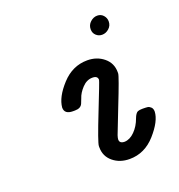

<svg xmlns="http://www.w3.org/2000/svg" viewBox="-115 -708 755 809"><g transform="rotate(-20 262.5 -303.5)"><path d="M137.2 -296.9Q141.1 -342.8 189.5 -395.5Q237.8 -448.2 304.2 -448.2Q347.2 -448.2 377.7 -423.1Q408.2 -397.9 408.2 -357.9V-352.1Q408.2 -339.8 358.9 -215.8Q334 -151.9 316.9 -107.9Q313 -95.7 313 -89.8Q313 -71.8 335.9 -71.8Q359.9 -72.8 381.3 -94.5Q402.8 -116.2 414.1 -147.9Q421.9 -168.9 432.1 -173.8Q439.9 -176.8 452.1 -176.8H457Q469.2 -176.8 476.6 -175.8Q483.9 -174.8 491 -168Q498 -161.1 498 -147.9Q496.1 -106 447.5 -51Q398.9 3.9 331.1 3.9Q287.1 3.9 257.1 -21Q227.1 -45.9 227.1 -85.9V-91.8Q227.1 -106.9 275.1 -228Q323.2 -349.1 323.2 -354Q323.2 -372.1 299.8 -372.1Q273.9 -372.1 253.4 -350.1Q232.9 -328.1 226.1 -306.2L217.8 -285.2Q210 -267.1 184.1 -267.1H174.8Q137.2 -267.1 137.2 -296.9ZM362.8 -565.9Q362.8 -585 377 -597.9Q391.1 -610.8 408 -610.8Q424.8 -610.8 435.3 -598.9Q445.8 -586.9 445.8 -571.8Q445.8 -552.7 431.9 -540.3Q418 -527.8 400.9 -527.8Q385.7 -527.8 374.3 -538.3Q362.8 -548.8 362.8 -565.9Z"/></g></svg>

Font: CMU Typewriter Text
Style: BoldItalic
Weight: 700
Italic angle: -14.04°
Version: Version 0.7.0